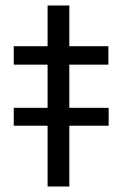

<svg xmlns="http://www.w3.org/2000/svg" viewBox="-20 -678 445 698"><path d="M153 0V-221H30V-286H153V-443H30V-510H153V-658H232V-510H374V-443H232V-286H375V-221H232V0Z"/></svg>

Font: Saira Expanded
Style: Regular
Weight: 400
Width: 7
Designer: Hector Gatti with collaboration of the Omnibus-Type team
Foundry: Omnibus-Type
Version: Version 1.100; ttfautohint (v1.8.3)